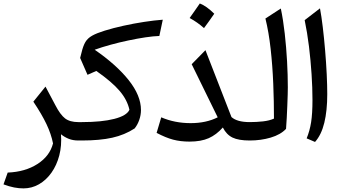

<svg xmlns="http://www.w3.org/2000/svg" viewBox="-20 -802 1957 1096"><path d="M239.7 -307.6 295.4 -202.6Q323.7 -147.5 351.3 -126.2Q378.9 -105 427.2 -105H427.7V0H427.2Q396.5 0 372.6 -9.5Q348.6 -19 328.1 -35.6Q333 29.3 318.4 85.4Q303.7 141.6 273.7 183.8Q243.7 226.1 202.6 249.8Q161.6 273.4 113.8 273.4Q88.4 273.4 60.5 268.1Q32.7 262.7 0 250.5L23.9 183.1Q124 179.2 194.1 134Q264.2 88.9 282.7 16.6Q272 -37.1 245.4 -93.3Q218.8 -149.4 170.4 -221.7Z M909.2 -689.5 889.6 -596.7Q856.9 -595.7 810.5 -588.9Q764.2 -582 712.4 -571Q660.6 -560.1 610.8 -546.4Q561 -532.7 520.5 -518.1Q644.5 -432.6 714.6 -344.5Q784.7 -256.3 784.7 -173.8Q784.7 -145.5 774.9 -117.4Q765.1 -89.4 748.5 -68.8Q691.4 -31.7 620.8 -15.9Q550.3 0 446.8 0H427.7Q411.1 0 411.1 -33.2V-71.8Q411.1 -105 427.7 -105H447.8Q560.5 -105 632.1 -123.3Q703.6 -141.6 718.8 -175.3Q706.5 -231.9 662.6 -283.4Q618.7 -335 529.8 -397L479.5 -375L437.5 -471.2L445.8 -503.4Q454.6 -540.5 467.5 -562.3Q480.5 -584 506.1 -598.4Q531.7 -612.8 577.6 -627Q626 -642.1 684.8 -655Q743.7 -668 802.5 -677Q861.3 -686 909.2 -689.5Z M1222.7 -132.3 1074.2 -435.5 1152.8 -515.6 1301.3 -133.8Q1333.5 -105 1405.3 -105H1405.8V0H1405.3Q1341.8 0 1307.1 -16.8Q1272.5 -33.7 1252 -74.2Q1215.3 -32.7 1171.4 -13.2Q1127.4 6.3 1062 6.3Q1010.3 6.3 968 -4.9Q925.8 -16.1 874 -43.5L900.4 -132.3Q977.5 -99.1 1068.4 -99.1Q1156.7 -99.1 1222.7 -132.3ZM1120.6 -782.2Q1158.7 -767.6 1203.1 -723.6Q1189 -703.1 1174.6 -682.9Q1160.2 -662.6 1144.5 -641.6Q1107.4 -674.8 1062.5 -699.2Q1077.6 -720.7 1091.8 -740.7Q1106 -760.7 1120.6 -782.2Z M1583 -753.4Q1596.7 -688.5 1605.5 -609.9Q1614.3 -531.2 1618.7 -451.7Q1623 -372.1 1623 -303.7Q1623 -290.5 1622.3 -262.7Q1621.6 -234.9 1620.1 -200Q1618.7 -165 1616.9 -129.9Q1615.2 -94.7 1612.8 -66.4Q1581.5 -33.2 1525.4 -16.6Q1469.2 0 1405.8 0Q1389.2 0 1389.2 -33.2V-71.8Q1389.2 -105 1405.8 -105Q1443.8 -105 1481.2 -109.1Q1518.6 -113.3 1543.9 -125Q1543.9 -222.2 1539.8 -324.5Q1535.6 -426.8 1524.9 -522.9Q1514.2 -619.1 1495.1 -696.3Z M1806.6 -754.4Q1814.9 -710.4 1822.5 -647.2Q1830.1 -584 1835.9 -514.2Q1841.8 -444.3 1845 -378.7Q1848.1 -313 1848.1 -264.6Q1848.1 -170.4 1831.3 -101.3Q1814.5 -32.2 1778.3 8.3L1730.5 -12.2Q1748 -54.7 1755.9 -104Q1763.7 -153.3 1763.7 -231.4Q1763.7 -300.8 1758.5 -379.4Q1753.4 -458 1743.7 -537.1Q1733.9 -616.2 1719.2 -687Z"/></svg>

Font: Pinar DS1 Medium
Style: Regular
Weight: 500
Designer: Amin Abedi
Version: Version 3.000